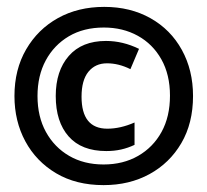

<svg xmlns="http://www.w3.org/2000/svg" viewBox="-20 -637 603 558"><path d="M281 -99Q201 -99 143 -133.5Q85 -168 53.5 -226.5Q22 -285 22 -358Q22 -435 56 -493.5Q90 -552 148.5 -584.5Q207 -617 283 -617Q359 -617 417.5 -584Q476 -551 508.5 -492Q541 -433 541 -358Q541 -279 507 -221Q473 -163 414.5 -131Q356 -99 281 -99ZM281 -159Q338 -159 381.5 -184Q425 -209 449.5 -253.5Q474 -298 474 -359Q474 -420 449 -464.5Q424 -509 380.5 -533Q337 -557 282 -557Q223 -557 180 -531.5Q137 -506 113 -461.5Q89 -417 89 -358Q89 -298 113.5 -253.5Q138 -209 181 -184Q224 -159 281 -159ZM289 -198Q217 -198 179.5 -240.5Q142 -283 142 -358Q142 -431 180 -474.5Q218 -518 288 -518Q337 -518 384 -495L359 -436Q325 -453 291 -453Q257 -453 237 -428.5Q217 -404 217 -356Q217 -263 292 -263Q330 -263 371 -281V-216Q352 -207 332 -202.5Q312 -198 289 -198Z"/></svg>

Font: Noto Sans Mono SemiCondensed
Style: Bold
Weight: 700
Width: 4
Designer: Monotype Design Team
Foundry: Monotype Imaging Inc.
Version: Version 2.014